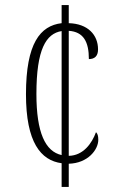

<svg xmlns="http://www.w3.org/2000/svg" viewBox="-20 -734 467 754"><path d="M222 -93V0H250V-91C325 -93 366 -146 366 -185C366 -201 363 -209 357 -215C341 -171 307 -123 250 -122V-613C308 -609 329 -570 329 -502C351 -502 365 -513 365 -540C365 -597 325 -641 250 -643V-714H222V-643C138 -633 82 -564 82 -364C82 -175 140 -104 222 -93ZM222 -612V-125C158 -139 123 -213 123 -365C123 -541 161 -602 222 -612Z"/></svg>

Font: Noto Serif Sinhala ExtraCondensed ExtraLight
Style: Regular
Weight: 200
Width: 2
Designer: Jelle Bosma - Monotype Design Team
Foundry: Monotype Imaging Inc.
Version: Version 2.007